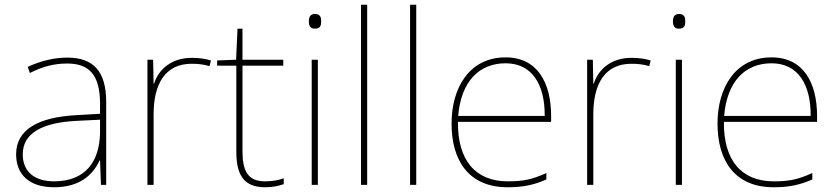

<svg xmlns="http://www.w3.org/2000/svg" viewBox="-20 -780 3528 810"><path d="M264 -537C205 -537 150 -522 97 -498L106 -472C163 -501 211 -512 264 -512C357 -512 402 -463 402 -343V-300L299 -294C142 -285 48 -234 48 -129C48 -45 102 10 208 10C316 10 372 -42 400 -103H402L406 0H428V-350C428 -480 373 -537 264 -537ZM301 -270 402 -275V-220C400 -99 341 -15 208 -15C123 -15 76 -58 76 -129C76 -222 165 -263 301 -270Z M789 -536C704 -536 649 -488 630 -427H628L626 -528H602V0H628V-297C628 -428 678 -511 789 -511C819 -511 839 -508 864 -501L870 -525C846 -532 821 -536 789 -536Z M1098 -15C1024 -15 1003 -61 1003 -143V-503H1175V-528H1003V-659H982L976 -528L896 -525V-503H977V-140C977 -47 1005 10 1098 10C1133 10 1155 4 1177 -3V-28C1155 -20 1131 -15 1098 -15Z M1308 -721C1288 -721 1283 -706 1283 -690C1283 -673 1288 -659 1308 -659C1332 -659 1335 -673 1335 -690C1335 -706 1332 -721 1308 -721ZM1321 -528H1295V0H1321Z M1529 0V-760H1503V0Z M1736 0V-760H1710V0Z M2113 -538C1959 -538 1885 -408 1885 -259C1885 -104 1956 10 2122 10C2186 10 2234 0 2285 -23V-50C2223 -22 2186 -15 2122 -15C1985 -15 1910 -105 1912 -266H2305V-291C2305 -430 2248 -538 2113 -538ZM2113 -513C2225 -513 2279 -423 2278 -291H1913C1925 -436 2001 -513 2113 -513Z M2644 -536C2559 -536 2504 -488 2485 -427H2483L2481 -528H2457V0H2483V-297C2483 -428 2533 -511 2644 -511C2674 -511 2694 -508 2719 -501L2725 -525C2701 -532 2676 -536 2644 -536Z M2844 -721C2824 -721 2819 -706 2819 -690C2819 -673 2824 -659 2844 -659C2868 -659 2871 -673 2871 -690C2871 -706 2868 -721 2844 -721ZM2857 -528H2831V0H2857Z M3235 -538C3081 -538 3007 -408 3007 -259C3007 -104 3078 10 3244 10C3308 10 3356 0 3407 -23V-50C3345 -22 3308 -15 3244 -15C3107 -15 3032 -105 3034 -266H3427V-291C3427 -430 3370 -538 3235 -538ZM3235 -513C3347 -513 3401 -423 3400 -291H3035C3047 -436 3123 -513 3235 -513Z"/></svg>

Font: Noto Sans Lao UI Thin
Style: Regular
Weight: 100
Designer: Monotype Design Team
Foundry: Monotype Imaging Inc.
Version: Version 2.000